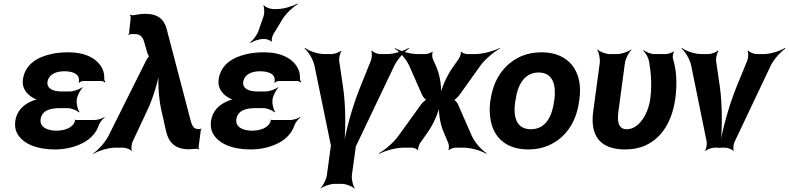

<svg xmlns="http://www.w3.org/2000/svg" viewBox="-20 -833 4450 1083"><path d="M297 -96C250 -96 203 -114 209 -160C216 -210 263 -223 316 -223H362C383 -223 415 -210 424 -199L428 -202C419 -213 410 -247 413 -269V-272C416 -293 433 -327 446 -338L444 -341C431 -330 395 -317 374 -317H328C281 -317 242 -332 248 -373C249 -380 252 -387 256 -394C271 -419 304 -431 343 -431C378 -431 416 -422 424 -395C426 -389 426 -372 424 -367L427 -366C430 -370 440 -376 447 -376H554C561 -376 568 -371 571 -368L575 -371C572 -375 567 -382 568 -388C569 -409 566 -427 558 -444C530 -503 461 -538 366 -538C331 -538 298 -535 268 -528C192 -511 121 -471 109 -384C103 -337 129 -304 162 -284C172 -277 190 -270 200 -269V-273C190 -274 171 -268 158 -262C111 -242 74 -207 66 -149C63 -124 66 -101 76 -82C108 -21 189 10 291 10C352 10 411 -6 454 -30C489 -50 522 -81 537 -126C542 -142 559 -162 570 -170L569 -173C558 -165 530 -156 513 -156H407C405 -156 405 -158 404 -159L401 -157C402 -156 403 -153 403 -151C391 -111 344 -96 297 -96Z M1097 -105C1067 -105 1060 -136 1054 -158L920 -670C906 -723 872 -755 799 -755C776 -755 752 -751 731 -747C726 -746 718 -748 715 -750L712 -747C715 -745 718 -737 717 -732L708 -644C708 -642 704 -639 703 -638L706 -635C707 -636 710 -639 713 -640C721 -640 727 -641 736 -641C772 -641 785 -625 793 -597L811 -534C812 -530 820 -514 823 -514L824 -518C821 -518 810 -502 807 -497L592 -67C574 -30 532 15 506 32L507 35C533 18 591 0 630 0H676C690 0 716 10 721 18L724 16C719 7 722 -21 728 -34L811 -211C845 -282 873 -380 881 -437L877 -436C869 -380 874 -283 890 -212L915 -100C928 -36 961 9 1046 9C1064 8 1079 7 1092 6C1095 6 1100 8 1101 10L1104 7C1102 5 1100 1 1100 -2L1113 -102C1113 -104 1116 -106 1117 -107L1114 -109C1113 -108 1112 -106 1110 -106L1109 -105Z M1401 -96C1354 -96 1307 -114 1313 -160C1320 -210 1367 -223 1420 -223H1466C1487 -223 1519 -210 1528 -199L1532 -202C1523 -213 1514 -247 1517 -269V-272C1520 -293 1537 -327 1550 -338L1548 -341C1535 -330 1499 -317 1478 -317H1432C1385 -317 1346 -332 1352 -373C1353 -380 1356 -387 1360 -394C1375 -419 1408 -431 1447 -431C1482 -431 1520 -422 1528 -395C1530 -389 1530 -372 1528 -367L1531 -366C1534 -370 1544 -376 1551 -376H1658C1665 -376 1672 -371 1675 -368L1679 -371C1676 -375 1671 -382 1672 -388C1673 -409 1670 -427 1662 -444C1634 -503 1565 -538 1470 -538C1435 -538 1402 -535 1372 -528C1296 -511 1225 -471 1213 -384C1207 -337 1233 -304 1266 -284C1276 -277 1294 -270 1304 -269V-273C1294 -274 1275 -268 1262 -262C1215 -242 1178 -207 1170 -149C1167 -124 1170 -101 1180 -82C1212 -21 1293 10 1395 10C1456 10 1515 -6 1558 -30C1593 -50 1626 -81 1641 -126C1646 -142 1663 -162 1674 -170L1673 -173C1662 -165 1634 -156 1617 -156H1511C1509 -156 1509 -158 1508 -159L1505 -157C1506 -156 1507 -153 1507 -151C1495 -111 1448 -96 1401 -96ZM1467 -742 1436 -654C1428 -633 1405 -604 1391 -594L1394 -591C1408 -601 1441 -613 1463 -613H1473C1485 -613 1507 -605 1510 -598L1514 -600C1510 -607 1516 -631 1523 -642L1573 -724C1593 -757 1634 -795 1659 -809L1657 -813C1632 -798 1580 -782 1544 -782H1520C1503 -782 1476 -793 1469 -803L1465 -801C1472 -791 1472 -759 1467 -742Z M1915 -342 1893 -491C1891 -506 1899 -536 1906 -545L1903 -547C1895 -538 1865 -528 1850 -528H1810C1772 -528 1721 -546 1700 -563L1698 -559C1719 -543 1746 -498 1754 -462L1845 -19C1846 -18 1847 -9 1848 -9V-13C1847 -13 1845 -4 1845 -3L1824 154C1821 178 1802 215 1788 228L1789 230C1804 218 1843 204 1867 204H1908C1932 204 1967 218 1978 230L1981 228C1971 215 1962 178 1965 154L1986 1C1986 0 1987 -9 1986 -9L1985 -5C1986 -5 1990 -14 1991 -15L2204 -462C2221 -498 2262 -543 2287 -559L2285 -563C2260 -546 2203 -528 2165 -528H2125C2110 -528 2084 -538 2077 -548L2074 -545C2080 -536 2078 -506 2072 -491L2012 -342C1966 -230 1926 -80 1915 8H1919C1930 -80 1932 -229 1915 -342Z M2444 -449 2421 -502C2417 -511 2417 -533 2421 -540L2418 -542C2413 -535 2391 -528 2381 -528H2335C2291 -528 2235 -546 2208 -562L2206 -559C2233 -543 2271 -500 2288 -463L2362 -295C2366 -287 2381 -268 2389 -268V-272C2381 -272 2362 -253 2356 -245L2227 -66C2200 -28 2148 15 2118 31L2119 35C2149 18 2212 0 2256 0H2303C2313 0 2333 7 2336 14L2339 12C2336 5 2344 -17 2349 -25L2394 -89C2426 -134 2456 -204 2461 -243H2457C2452 -204 2462 -134 2482 -89L2509 -25C2512 -17 2514 5 2509 12L2512 14C2517 7 2539 0 2549 0H2596C2639 0 2695 18 2722 34L2725 31C2698 15 2659 -28 2642 -65L2563 -245C2560 -253 2545 -272 2537 -272V-268C2545 -268 2564 -287 2570 -295L2690 -463C2717 -500 2769 -543 2800 -559L2798 -562C2767 -546 2705 -528 2662 -528H2615C2605 -528 2585 -535 2582 -542L2579 -540C2582 -533 2574 -511 2569 -503L2531 -449C2499 -403 2468 -332 2463 -293H2467C2472 -332 2463 -404 2444 -449Z M2747 -269 2745 -259C2740 -220 2742 -185 2748 -152C2766 -58 2835 10 2960 10C3000 10 3037 3 3070 -11C3162 -49 3229 -134 3246 -259L3248 -269C3253 -308 3253 -343 3247 -376C3228 -470 3159 -538 3034 -538C2994 -538 2958 -531 2925 -518C2832 -479 2764 -394 2747 -269ZM3107 -269 3105 -259C3094 -176 3057 -104 2975 -104C2891 -104 2874 -175 2886 -259L2888 -269C2899 -351 2936 -424 3018 -424C3100 -424 3118 -352 3107 -269Z M3505 10C3548 10 3586 3 3619 -12C3713 -54 3771 -148 3789 -276C3801 -365 3795 -440 3776 -502C3773 -512 3776 -533 3782 -540L3779 -542C3772 -536 3747 -528 3736 -528H3672C3650 -528 3623 -540 3611 -550L3609 -546C3621 -536 3637 -509 3641 -488C3652 -424 3658 -354 3648 -276C3642 -231 3625 -188 3604 -159C3584 -131 3555 -104 3515 -104C3466 -104 3461 -151 3468 -203L3505 -478C3508 -502 3528 -539 3542 -552L3540 -554C3525 -542 3486 -528 3462 -528H3420C3396 -528 3361 -542 3350 -554L3348 -552C3358 -539 3366 -502 3363 -478L3326 -204C3307 -65 3368 10 3505 10Z M4040 -347 4019 -491C4017 -506 4025 -536 4033 -545L4029 -548C4021 -538 3991 -528 3976 -528H3936C3898 -528 3847 -546 3826 -563L3824 -559C3845 -543 3872 -498 3879 -462L3966 -34C3969 -21 3964 7 3957 16L3960 18C3968 10 3995 0 4009 0H4071C4085 0 4110 10 4116 18L4119 16C4114 7 4117 -21 4124 -34L4327 -462C4344 -498 4385 -543 4410 -559L4408 -563C4383 -546 4326 -528 4288 -528H4248C4233 -528 4207 -538 4201 -548L4197 -545C4203 -536 4201 -506 4195 -491L4136 -347C4090 -235 4050 -85 4038 3H4042C4054 -85 4056 -235 4040 -347Z"/></svg>

Font: Asimov
Style: EdgeIt
Weight: 500
Designer: Google
Version: Version 2.000980: 2014